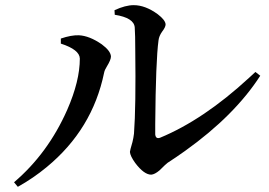

<svg xmlns="http://www.w3.org/2000/svg" viewBox="-20 -722 1040 741"><path d="M422.9 -665 421.9 -682.6Q463.9 -702.1 496.1 -702.1Q541 -702.1 588.9 -667Q618.2 -644.5 619.1 -627.9Q619.1 -617.2 605.5 -599.6Q593.8 -583 591.8 -566.4Q581.1 -487.3 579.1 -243.2Q579.1 -218.8 579.1 -203.1Q581.1 -184.6 597.7 -190.4Q765.6 -259.8 941.4 -421.9Q954.1 -433.6 965.8 -444.3L984.4 -429.7Q885.7 -276.4 694.3 -139.6Q660.2 -115.2 627 -93.8Q621.1 -89.8 595.7 -64.5Q577.1 -48.8 563.5 -47.9Q536.1 -47.9 502 -92.8Q482.4 -120.1 481.4 -135.7Q481.4 -140.6 491.2 -173.8Q495.1 -189.5 497.1 -206.1Q504.9 -309.6 502 -532.2Q502 -585.9 500 -616.2Q497.1 -653.3 422.9 -665ZM288.1 -496.1Q287.1 -530.3 214.8 -553.7V-573.2Q254.9 -586.9 284.2 -585.9Q325.2 -584 373 -550.8Q407.2 -525.4 408.2 -503.9Q408.2 -491.2 392.6 -465.8Q383.8 -452.1 381.8 -441.4Q336.9 -222.7 160.2 -77.1Q108.4 -34.2 48.8 -1L34.2 -18.6Q165 -129.9 239.3 -297.9Q288.1 -409.2 288.1 -496.1Z"/></svg>

Font: GenYoMin JP SemiBold
Style: Regular
Weight: 600
Version: Version 1.001;PS 1;hotconv 16.6.51;makeotf.lib2.5.65220 DEVE